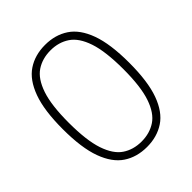

<svg xmlns="http://www.w3.org/2000/svg" viewBox="-210 -874 1008 1008"><g transform="rotate(-45 294.0 -370.0)"><path d="M294.5 9Q219 9 163.8 -27.8Q108.5 -64.5 78 -147.8Q47.5 -231 47.5 -370Q47.5 -509 78 -592.2Q108.5 -675.5 163.8 -712.2Q219 -749 294.5 -749Q369.5 -749 425 -712.2Q480.5 -675.5 510.8 -592.2Q541 -509 541 -370Q541 -231 510.8 -147.8Q480.5 -64.5 425 -27.8Q369.5 9 294.5 9ZM294.5 -31.5Q355 -31.5 400.2 -61.5Q445.5 -91.5 470.5 -165Q495.5 -238.5 495.5 -368Q495.5 -499.5 470.5 -573.8Q445.5 -648 400.2 -678.2Q355 -708.5 294.5 -708.5Q233.5 -708.5 188.5 -678.5Q143.5 -648.5 118.5 -575Q93.5 -501.5 93.5 -372Q93.5 -240.5 118.5 -166.2Q143.5 -92 188.5 -61.8Q233.5 -31.5 294.5 -31.5Z"/></g></svg>

Font: Encode Sans Condensed ExtraLight
Style: Regular
Weight: 200
Width: 3
Designer: Multiple Designers
Foundry: Impallari Type
Version: Version 3.000; ttfautohint (v1.8.3) -l 8 -r 50 -G 200 -x 14 